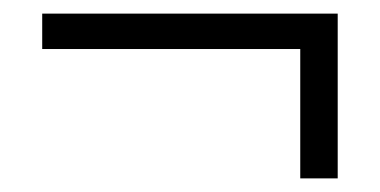

<svg xmlns="http://www.w3.org/2000/svg" viewBox="-20 -388 558 282"><path d="M421 -126V-316H42V-368H476V-126Z"/></svg>

Font: Platypi
Style: Regular
Weight: 400
Designer: David Sargent
Foundry: Bolt Cutter Type
Version: Version 1.200; ttfautohint (v1.8.4.7-5d5b)